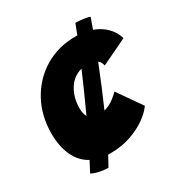

<svg xmlns="http://www.w3.org/2000/svg" viewBox="-157 -771 846 894"><g transform="rotate(-30 266.0 -324.0)"><path d="M461 -159Q442.5 -132 406.2 -106.2Q370 -80.5 320.2 -63.8Q270.5 -47 211 -47Q204.5 -47 199 -47Q183 -16 170 6.5Q144.5 6 121.8 1Q99 -4 82.5 -13Q96.5 -39 112 -69Q64.5 -95 42 -146Q19.5 -197 19.5 -262.5Q19.5 -359 61.2 -435.5Q103 -512 176 -556Q249 -600 342.5 -600Q347.5 -600 352.5 -600Q364.5 -630 374 -655Q393 -655 417.8 -651.5Q442.5 -648 449.5 -644Q439.5 -615.5 429 -586Q467.5 -572 494.5 -545.2Q521.5 -518.5 532.5 -481.5L393 -414.5Q392.5 -419 389 -428Q385.5 -437 375.5 -445.5Q353.5 -389.5 331 -336Q308.5 -282.5 287 -233.5Q319 -242.5 342.2 -261.2Q365.5 -280 371.5 -287ZM191.5 -300Q191.5 -271 202 -254Q225.5 -304.5 248.2 -355.8Q271 -407 292 -456Q243.5 -443 217.5 -399.5Q191.5 -356 191.5 -300Z"/></g></svg>

Font: Grandstander ExtraBold
Style: Italic
Weight: 800
Italic angle: -15°
Designer: Tyler Finck
Foundry: Etcetera Type Co
Version: Version 1.200; ttfautohint (v1.8.3)